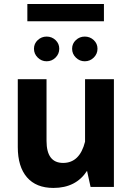

<svg xmlns="http://www.w3.org/2000/svg" viewBox="-20 -924 654 949"><path d="M493.7 -904.3V-818.8H115.2V-904.3ZM147.9 -683.1Q147.9 -708.5 166.5 -725.8Q185.1 -743.2 210.4 -743.2Q236.3 -743.2 254.6 -725.8Q272.9 -708.5 272.9 -683.1Q272.9 -657.7 254.6 -639.4Q236.3 -621.1 210.4 -621.1Q185.1 -621.1 166.5 -639.4Q147.9 -657.7 147.9 -683.1ZM336.4 -683.1Q336.4 -708.5 355 -725.8Q373.5 -743.2 398.9 -743.2Q424.8 -743.2 443.4 -725.8Q461.9 -708.5 461.9 -683.1Q461.9 -657.7 443.4 -639.4Q424.8 -621.1 398.9 -621.1Q373.5 -621.1 355 -639.4Q336.4 -657.7 336.4 -683.1ZM67.9 -197.3V-532.7H210V-227.5Q210 -118.7 292 -118.7Q374 -118.7 400.4 -223.6V-532.7H543V0H427.7L410.2 -79.6Q355.5 4.9 244.1 4.9Q158.7 4.9 113.3 -47.6Q67.9 -100.1 67.9 -197.3Z"/></svg>

Font: Estedad-FD Bold
Style: Regular
Weight: 700
Designer: Amin Abedi
Version: Version 7.3